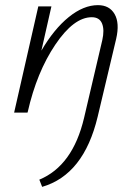

<svg xmlns="http://www.w3.org/2000/svg" viewBox="-20 -438 536 747"><path d="M361 -418Q406 -418 426 -383Q446 -348 432 -287L360 16Q306 242 144 289L133 261Q263 207 307 21L378 -282Q387 -322 377 -346.5Q367 -371 337 -371Q267 -371 195 -264Q123 -157 88 -3L87 0H35L129 -413H180L141 -241Q190 -325 247.5 -371.5Q305 -418 361 -418Z"/></svg>

Font: EauTestText Semilight
Style: Italic
Weight: 300
Italic angle: -12°
Designer: Christian Thalmann (Catharsis Fonts)
Version: Version 0.001;PS 000.001;hotconv 1.0.88;makeotf.lib2.5.64775